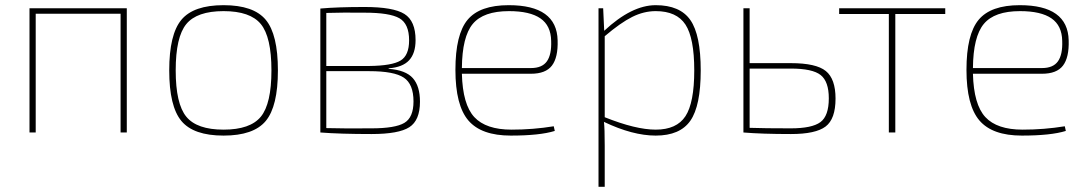

<svg xmlns="http://www.w3.org/2000/svg" viewBox="-20 -512 4213 742"><path d="M470 -480V0H446V-459H118V0H94V-480Z M681 -435.5Q728 -492 844 -492Q960 -492 1007 -435.5Q1054 -379 1054 -240Q1054 -101 1007 -44.5Q960 12 844 12Q728 12 681 -44.5Q634 -101 634 -240Q634 -379 681 -435.5ZM988 -419Q947 -469 844 -469Q741 -469 700 -419Q659 -369 659 -240Q659 -111 700 -61Q741 -11 844 -11Q947 -11 988 -61Q1029 -111 1029 -240Q1029 -369 988 -419Z M1482 -248V-246Q1548 -241 1575.5 -210Q1603 -179 1603 -119Q1603 -47 1562 -20.5Q1521 6 1416 6Q1294 6 1218 0V-479Q1284 -485 1389 -485Q1500 -485 1543 -458Q1586 -431 1586 -357Q1586 -306 1561 -279Q1536 -252 1482 -248ZM1241 -257H1407Q1495 -258 1528 -278Q1561 -298 1561 -356Q1561 -420 1523.5 -441.5Q1486 -463 1389 -463Q1304 -464 1241 -462ZM1241 -237V-17Q1312 -15 1415 -16Q1507 -16 1542.5 -37Q1578 -58 1578 -120Q1578 -187 1540.5 -212Q1503 -237 1407 -237Z M2032 -227H1765Q1768 -108 1813 -59.5Q1858 -11 1957 -11Q2040 -11 2120 -24L2124 -6Q2066 12 1954 12Q1840 12 1790 -46.5Q1740 -105 1740 -242Q1740 -379 1787 -435.5Q1834 -492 1946 -492Q2132 -492 2135 -356Q2137 -290 2113 -258.5Q2089 -227 2032 -227ZM1765 -249H2032Q2075 -249 2093.5 -275Q2112 -301 2110 -354Q2109 -413 2068.5 -441Q2028 -469 1947 -469Q1848 -469 1807 -419.5Q1766 -370 1765 -249Z M2311 -480 2315 -393Q2421 -492 2514 -492Q2608 -492 2648 -434.5Q2688 -377 2688 -240Q2688 -103 2648 -45.5Q2608 12 2514 12Q2425 12 2314 -41Q2317 -16 2317 51V210H2293V-480ZM2317 -372V-59Q2437 -11 2514 -11Q2595 -11 2629 -63Q2663 -115 2663 -240Q2663 -365 2629 -417Q2595 -469 2514 -469Q2468 -469 2423 -446.5Q2378 -424 2317 -372Z M2877 -268H3036Q3134 -268 3171.5 -237.5Q3209 -207 3209 -131Q3209 -52 3170.5 -23Q3132 6 3037 6Q2924 6 2853 0V-480H2877ZM2877 -247V-18Q2935 -16 3036 -16Q3118 -16 3150.5 -40Q3183 -64 3183 -132Q3183 -197 3151.5 -222Q3120 -247 3036 -247Z M3633 -458H3440V0H3415V-458H3223V-480H3633Z M4007 -227H3740Q3743 -108 3788 -59.5Q3833 -11 3932 -11Q4015 -11 4095 -24L4099 -6Q4041 12 3929 12Q3815 12 3765 -46.5Q3715 -105 3715 -242Q3715 -379 3762 -435.5Q3809 -492 3921 -492Q4107 -492 4110 -356Q4112 -290 4088 -258.5Q4064 -227 4007 -227ZM3740 -249H4007Q4050 -249 4068.5 -275Q4087 -301 4085 -354Q4084 -413 4043.5 -441Q4003 -469 3922 -469Q3823 -469 3782 -419.5Q3741 -370 3740 -249Z"/></svg>

Font: Exo 2.0 Thin
Style: Regular
Weight: 250
Designer: Natanael Gama
Version: Version 1.001;PS 001.001;hotconv 1.0.70;makeotf.lib2.5.58329